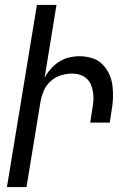

<svg xmlns="http://www.w3.org/2000/svg" viewBox="-20 -755 540 775"><path d="M8 0 129 -735H208L160 -441Q170 -460 185 -477Q200 -494 219 -506Q238 -518 259 -523Q280 -528 301 -528Q327 -528 351.5 -520.5Q376 -513 393 -496Q410 -479 420.5 -456.5Q431 -434 434 -409Q437 -384 436 -358Q435 -332 430 -306L423 -260H344L353 -317Q356 -334 357 -350.5Q358 -367 355.5 -383Q353 -399 347 -413.5Q341 -428 329 -438.5Q317 -449 302 -453.5Q287 -458 270 -458Q248 -458 224.5 -450.5Q201 -443 183 -426Q165 -409 156 -387Q147 -365 143 -342L87 0Z"/></svg>

Font: Iosevka Term Curly
Style: Italic
Weight: 400
Italic angle: -9°
Designer: Belleve Invis
Foundry: Belleve Invis
Version: Version 32.3.0